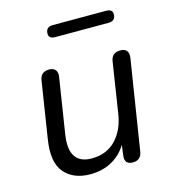

<svg xmlns="http://www.w3.org/2000/svg" viewBox="-104 -766 769 861"><g transform="rotate(-15 280.5 -336.0)"><path d="M211 9Q132 9 90.5 -40Q49 -89 66 -193L107 -455Q113 -493 152 -493Q172 -493 181.5 -481Q191 -469 187 -448L147 -193Q126 -58 235 -58Q304 -58 347 -103Q390 -148 401 -223L437 -455Q443 -493 482 -493Q524 -493 518 -449L452 -32Q446 7 408 7Q367 7 374 -37L380 -82Q353 -38 309.5 -14.5Q266 9 211 9ZM217 -626Q187 -626 187 -649Q187 -681 220 -681H467Q497 -681 497 -658Q497 -626 464 -626Z"/></g></svg>

Font: Nunito
Style: Italic
Weight: 400
Italic angle: -9°
Designer: Vernon Adams
Foundry: Vernon Adams
Version: Version 3.601; ttfautohint (v1.8.2.53-6de2)